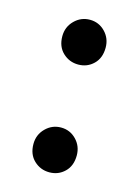

<svg xmlns="http://www.w3.org/2000/svg" viewBox="-76 -463 375 518"><g transform="rotate(15 111.5 -204.0)"><path d="M51 -54Q51 -80 69 -98Q87 -116 112 -116Q137 -116 154.5 -98Q172 -80 172 -54Q172 -25 154.5 -8Q137 9 112 9Q87 9 69 -8Q51 -25 51 -54ZM51 -355Q51 -381 69 -399Q87 -417 112 -417Q137 -417 154.5 -399Q172 -381 172 -355Q172 -326 154.5 -309Q137 -292 112 -292Q87 -292 69 -309Q51 -326 51 -355Z"/></g></svg>

Font: Mukta Mahee
Style: Regular
Weight: 400
Designer: Shuchita Grover, Noopur Datye, Girish Dalvi, Yashodeep Gholap
Foundry: Ek Type
Version: Version 2.538;PS 1.000;hotconv 16.6.51;makeotf.lib2.5.65220;